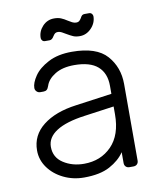

<svg xmlns="http://www.w3.org/2000/svg" viewBox="-79 -748 695 823"><g transform="rotate(-10 268.0 -337.0)"><path d="M398 -69Q376 -36 333.5 -13Q291 10 221 10Q173 10 132 -10Q91 -30 66.5 -64Q42 -98 42 -139Q42 -205 95.5 -247Q149 -289 240 -301L398 -323V-358Q398 -413 364.5 -442.5Q331 -472 262 -472Q211 -472 178.5 -452Q146 -432 137 -404Q133 -392 127.5 -387.5Q122 -383 113 -383H99Q90 -383 83.5 -389.5Q77 -396 77 -405Q77 -427 97 -456.5Q117 -486 159 -508Q201 -530 262 -530Q369 -530 414 -479Q459 -428 459 -355V-22Q459 -12 453 -6Q447 0 437 0H420Q410 0 404 -6Q398 -12 398 -22ZM398 -268 269 -250Q187 -239 145 -212Q103 -185 103 -144Q103 -98 141.5 -73Q180 -48 231 -48Q304 -48 351 -96Q398 -144 398 -234ZM269 -664Q277 -659 285.5 -654.5Q294 -650 303 -650Q311 -650 315.5 -653.5Q320 -657 325 -665Q329 -673 333 -676.5Q337 -680 344 -680H364Q371 -680 375.5 -675Q380 -670 380 -664Q380 -635 358.5 -612.5Q337 -590 308 -590Q291 -590 279.5 -595Q268 -600 251 -610Q243 -615 234.5 -619.5Q226 -624 218 -624Q210 -624 205.5 -620.5Q201 -617 196 -609Q188 -595 177 -595H157Q150 -595 145.5 -600Q141 -605 141 -611Q141 -640 161.5 -662Q182 -684 212 -684Q229 -684 241.5 -679Q254 -674 269 -664Z"/></g></svg>

Font: Rubik
Style: Regular
Weight: 300
Designer: Hubert & Fischer
Foundry: Hubert & Fischer
Version: Version 1.100